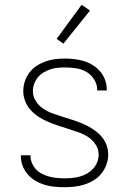

<svg xmlns="http://www.w3.org/2000/svg" viewBox="-20 -772 540 800"><path d="M249 8Q228 8 207 6Q186 4 166 -2Q146 -8 128 -18.5Q110 -29 96 -45Q82 -61 74.5 -80.5Q67 -100 67 -121V-125H107V-123Q107 -107 113.5 -92Q120 -77 131 -65.5Q142 -54 156.5 -47Q171 -40 186 -36Q201 -32 217 -30.5Q233 -29 249 -29Q265 -29 281 -30.5Q297 -32 313 -36.5Q329 -41 343 -49Q357 -57 368 -69Q379 -81 385 -96.5Q391 -112 391 -128Q391 -150 378.5 -169.5Q366 -189 347.5 -201Q329 -213 308 -220.5Q287 -228 266 -234.5Q245 -241 224 -248Q203 -255 182.5 -263.5Q162 -272 143 -284Q124 -296 109 -312Q94 -328 85.5 -349Q77 -370 77 -392Q77 -413 83.5 -433Q90 -453 102.5 -469.5Q115 -486 132.5 -497.5Q150 -509 169.5 -516Q189 -523 209.5 -525.5Q230 -528 251 -528Q271 -528 291.5 -525.5Q312 -523 331 -517Q350 -511 367.5 -500Q385 -489 398 -473.5Q411 -458 418 -438.5Q425 -419 425 -399V-395H385V-398Q385 -420 372.5 -440.5Q360 -461 340 -472.5Q320 -484 297 -487.5Q274 -491 251 -491Q235 -491 219.5 -489.5Q204 -488 189.5 -483Q175 -478 161.5 -470Q148 -462 138 -450Q128 -438 122.5 -423Q117 -408 117 -392Q117 -370 129 -351Q141 -332 159.5 -319.5Q178 -307 199 -299.5Q220 -292 241 -285.5Q262 -279 283.5 -272Q305 -265 325 -256.5Q345 -248 364 -236Q383 -224 398.5 -208Q414 -192 422.5 -171Q431 -150 431 -128Q431 -107 423.5 -86.5Q416 -66 403 -49.5Q390 -33 371.5 -21.5Q353 -10 333 -3.5Q313 3 291.5 5.5Q270 8 249 8ZM244 -590 216 -610 320 -752 355 -728Z"/></svg>

Font: Iosevka Extralight
Style: Regular
Weight: 200
Monospace: yes
Designer: Belleve Invis
Foundry: Belleve Invis
Version: Version 32.0.1; ttfautohint (v1.8.4)